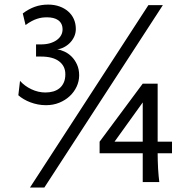

<svg xmlns="http://www.w3.org/2000/svg" viewBox="-20 -804 821 848"><path d="M676.3 -127Q676.3 -112.3 676.8 -94.7L678.2 -59.6Q679.2 -42 680.7 -26.4Q682.1 -10.7 683.6 0H610.4V-127H419.9V-178.2L610.4 -434.6H676.3V-178.2H739.7V-127ZM699.2 -781.2 175.8 24.4H112.3L635.3 -781.2ZM329.6 -471.2Q329.6 -445.3 318.6 -421.6Q307.6 -397.9 288.1 -379.6Q268.6 -361.3 241.7 -350.3Q214.8 -339.4 183.1 -339.4Q164.6 -339.4 147.2 -342.8Q129.9 -346.2 114.3 -352.1Q98.6 -357.9 85 -366Q71.3 -374 61 -383.3L68.4 -446.8Q88.9 -423.8 118.9 -409.7Q148.9 -395.5 180.7 -395.5Q199.2 -395.5 215.3 -400.1Q231.4 -404.8 243.2 -414.6Q254.9 -424.3 261.7 -439.5Q268.6 -454.6 268.6 -476.1Q268.6 -512.2 241 -533.2Q213.4 -554.2 161.1 -554.2H139.2V-607.9H161.1Q183.1 -607.9 200.7 -613Q218.3 -618.2 230.7 -627.2Q243.2 -636.2 249.8 -648.2Q256.3 -660.2 256.3 -673.8Q256.3 -688.5 251 -698.7Q245.6 -709 236.3 -715.3Q227.1 -721.7 214.6 -724.6Q202.1 -727.5 188 -727.5Q176.3 -727.5 165.5 -726.1Q154.8 -724.6 143.6 -720.9Q132.3 -717.3 119.9 -710.7Q107.4 -704.1 92.8 -693.4L80.6 -744.6Q106.4 -764.2 133.5 -773.9Q160.6 -783.7 192.9 -783.7Q220.2 -783.7 242.7 -775.6Q265.1 -767.6 281.2 -753.4Q297.4 -739.3 306.2 -719.5Q314.9 -699.7 314.9 -676.3Q314.9 -658.2 307.9 -642.6Q300.8 -627 289.1 -615Q277.3 -603 262.2 -595.2Q248 -587.9 232.4 -585.9Q248 -584 264.6 -576.2Q281.7 -568.4 296.1 -554.2Q310.5 -540 320.1 -519Q329.6 -498 329.6 -471.2ZM485.8 -178.2H610.4V-351.6Z"/></svg>

Font: Andika Compact
Style: Regular
Weight: 400
Designer: Victor Gaultney, Annie Olsen, Julie Remington, Don Collingsworth, Eric Hays, Becca Hirsbrunner
Foundry: SIL International
Version: Version 5.000 ; LnSpcTght